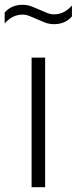

<svg xmlns="http://www.w3.org/2000/svg" viewBox="-58 -782 321 802"><path d="M74 0V-541.5H130.5V0ZM167.5 -681Q147.5 -681 129.5 -688Q111.5 -695 95 -702.5Q79.5 -709.5 65 -715.2Q50.5 -721 36 -721Q-6 -721 -38.5 -684V-729.5Q-10.5 -762 36.5 -762Q56.5 -762 74.5 -755Q92.5 -748 109 -740.5Q124.5 -733.5 139 -727.8Q153.5 -722 168 -722Q210 -722 242.5 -759V-713.5Q214.5 -681 167.5 -681Z"/></svg>

Font: Encode Sans Semi Condensed Light
Style: Regular
Weight: 300
Width: 4
Designer: Multiple Designers
Foundry: Impallari Type
Version: Version 3.000; ttfautohint (v1.8.3) -l 8 -r 50 -G 200 -x 14 